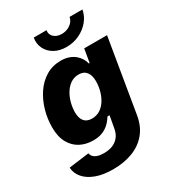

<svg xmlns="http://www.w3.org/2000/svg" viewBox="-231 -889 1101 1226"><g transform="rotate(-30 319.5 -276.0)"><path d="M235.8 215.8Q162.1 215.8 110.4 196.3Q58.6 176.8 30 143.3Q1.5 109.9 -1 67.4L148.4 47.9Q150.9 62.5 160.9 73.5Q170.9 84.5 189.7 90.8Q208.5 97.2 236.8 97.2Q292.5 97.2 327.1 70.8Q361.8 44.4 370.6 -3.9L387.2 -95.2L371.1 -94.7Q356.9 -70.3 335.9 -50.3Q314.9 -30.3 286.4 -18.8Q257.8 -7.3 219.2 -7.3Q165.5 -7.3 123 -29.5Q80.6 -51.8 55.7 -96.9Q30.8 -142.1 30.8 -211.4Q30.8 -273.4 48.1 -334Q65.4 -394.5 98.6 -444.1Q131.8 -493.7 180.4 -523.2Q229 -552.7 291 -552.7Q325.2 -552.7 350.8 -543.2Q376.5 -533.7 394.3 -518.3Q412.1 -502.9 422.9 -484.4Q433.6 -465.8 438 -447.3L443.8 -447.8L460.4 -545.9H628.9L539.1 -6.8Q526.4 68.4 484.9 117.9Q443.4 167.5 379.4 191.7Q315.4 215.8 235.8 215.8ZM280.3 -132.3Q315.9 -132.3 342.3 -150.1Q368.7 -168 386.2 -197Q403.8 -226.1 412.4 -260.3Q420.9 -294.4 420.9 -326.7Q420.9 -370.6 402.1 -395Q383.3 -419.4 345.7 -419.4Q311 -419.4 284.7 -401.1Q258.3 -382.8 240.5 -353Q222.7 -323.2 213.9 -288.6Q205.1 -253.9 205.1 -221.2Q205.1 -178.2 223.9 -155.3Q242.7 -132.3 280.3 -132.3ZM368.7 -609.4Q317.9 -609.4 280.8 -630.4Q243.7 -651.4 226.1 -687.3Q208.5 -723.1 215.8 -766.6H310.1Q304.7 -737.3 325.9 -717Q347.2 -696.8 383.8 -696.8Q407.7 -696.8 428.5 -706.1Q449.2 -715.3 462.9 -731Q476.6 -746.6 480 -766.6H574.7Q567.4 -723.1 537.8 -687.3Q508.3 -651.4 464.1 -630.4Q419.9 -609.4 368.7 -609.4Z"/></g></svg>

Font: Inter ExtraBold
Style: Italic
Weight: 800
Italic angle: -9.3988°
Designer: Rasmus Andersson
Foundry: rsms
Version: Version 4.001;git-66647c0bb